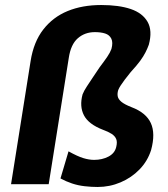

<svg xmlns="http://www.w3.org/2000/svg" viewBox="-20 -734 669 765"><path d="M369 11Q344 11 317.5 8Q291 5 267 -3Q243 -11 221 -23L253 -131Q289 -111 312 -104Q335 -97 355 -97Q387 -97 412 -110Q437 -123 443 -148Q448 -168 443 -180Q438 -192 425 -200.5Q412 -209 390 -217Q333 -239 314.5 -274.5Q296 -310 309 -358Q315 -373 326 -389.5Q337 -406 349.5 -425Q362 -444 377 -466Q396 -491 407.5 -508Q419 -525 424 -539Q431 -565 423.5 -580Q416 -595 399 -600.5Q382 -606 358 -606Q318 -606 290 -581.5Q262 -557 254 -503L174 0H24L102 -491Q114 -567 152.5 -616.5Q191 -666 249.5 -690Q308 -714 383 -714Q454 -714 501 -698Q548 -682 568 -647Q588 -612 573 -556Q568 -542 560 -526Q552 -510 538.5 -491.5Q525 -473 501 -447Q487 -430 477 -416.5Q467 -403 460.5 -393Q454 -383 451 -375Q447 -362 449 -350.5Q451 -339 463.5 -328.5Q476 -318 504 -307Q562 -285 581 -243.5Q600 -202 582 -136Q568 -92 536 -59Q504 -26 460.5 -7.5Q417 11 369 11Z"/></svg>

Font: Nunito Sans 7pt Condensed ExtraBold
Style: Italic
Weight: 800
Width: 3
Italic angle: -9°
Designer: Vernon Adams
Foundry: Vernon Adams
Version: Version 3.101;gftools[0.9.27]